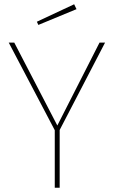

<svg xmlns="http://www.w3.org/2000/svg" viewBox="-20 -881 534 901"><path d="M328 -861 339 -838 160 -764 153 -779ZM473 -681 260 -271V0H237V-270L21 -681H47L249 -292L447 -681Z"/></svg>

Font: FiraGO Thin
Style: Regular
Weight: 100
Designer: bBox Type
Foundry: bBox Type GmbH
Version: Version 1.001;PS 001.001;hotconv 1.0.88;makeotf.lib2.5.64775